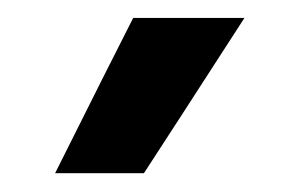

<svg xmlns="http://www.w3.org/2000/svg" viewBox="-20 -958 320 209"><path d="M136.7 -769.5Q164.1 -811.5 246.1 -938.5Q215.8 -938.5 125 -938.5Q103.5 -896.5 40 -769.5Q64.5 -769.5 136.7 -769.5Z"/></svg>

Font: BM-Biotif
Style: Bold
Weight: 400
Designer: Deni Anggara
Version: Version 1.000;PS 001.000;hotconv 1.0.88;makeotf.lib2.5.64776